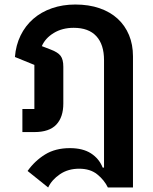

<svg xmlns="http://www.w3.org/2000/svg" viewBox="-20 -584 676 849"><path d="M102 172Q134 127 179.5 99Q225 71 289 71Q346 71 382 94Q418 117 434 157H440V-318Q440 -387 406 -424Q372 -461 306 -461Q255 -461 217.5 -438Q180 -415 165 -380L204 -365Q236 -353 248 -337Q260 -321 260 -289V-126Q260 -66 229 -33Q198 0 132 0H79V-102H132V-297L46 -332Q50 -384 71 -427Q92 -470 127 -500.5Q162 -531 209.5 -547.5Q257 -564 313 -564Q373 -564 420.5 -547.5Q468 -531 500.5 -501Q533 -471 550.5 -429Q568 -387 568 -335V245H457Q441 212 410 187Q379 162 330 162Q281 162 245 186.5Q209 211 193 245Z"/></svg>

Font: IBM Plex Sans Thai SemiBold
Style: Regular
Weight: 600
Designer: Mike Abbink, Paul van der Laan, Pieter van Rosmalen, Ben Mitchell, Mark Frömberg
Foundry: Bold Monday
Version: Version 1.1